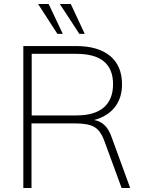

<svg xmlns="http://www.w3.org/2000/svg" viewBox="-20 -943 724 963"><path d="M633 0H590L503 -237Q484 -289 452.5 -306.5Q421 -324 359 -324H138V0H97V-712H362Q472 -712 532 -662.5Q592 -613 592 -520Q592 -451 555.5 -405Q519 -359 452 -341Q483 -336 505 -314.5Q527 -293 541 -252ZM363 -364Q454 -364 500.5 -404Q547 -444 547 -521Q547 -673 363 -673H139V-364ZM268 -773 171 -923H224L295 -773ZM378 -773 280 -923H335L405 -773Z"/></svg>

Font: MuliDisplayVN ExtraLight
Style: Regular
Weight: 200
Designer: Vernon Adams
Foundry: Vernon Adams
Version: Version 2.100